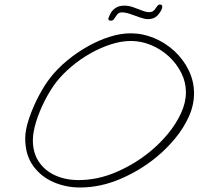

<svg xmlns="http://www.w3.org/2000/svg" viewBox="-20 -790 882 853"><path d="M335 43Q273 43 217.5 19Q162 -5 127 -53.5Q92 -102 92 -175Q92 -213 109 -263.5Q126 -314 152 -363.5Q178 -413 206 -448Q237 -487 279.5 -522Q322 -557 370 -584Q418 -611 467 -626.5Q516 -642 560 -642Q614 -642 664.5 -621Q715 -600 755 -563Q795 -526 818.5 -477.5Q842 -429 842 -375Q842 -323 819 -272Q796 -221 758.5 -175.5Q721 -130 675 -92Q602 -32 513.5 5.5Q425 43 336 43ZM329 10Q414 10 496.5 -25.5Q579 -61 646 -116Q690 -152 726 -195.5Q762 -239 784 -286.5Q806 -334 806 -380Q806 -425 785.5 -466Q765 -507 730.5 -539Q696 -571 652 -589.5Q608 -608 561 -608Q519 -608 472.5 -593Q426 -578 381 -552.5Q336 -527 296.5 -493.5Q257 -460 229 -424Q203 -390 179 -343Q155 -296 140.5 -249Q126 -202 126 -167Q126 -111 152.5 -71.5Q179 -32 225 -11Q271 10 329 10ZM472 -698Q468 -698 464 -700.5Q460 -703 462 -710Q465 -719 472 -732Q479 -745 494 -755Q509 -765 533 -765Q551 -765 571.5 -758Q592 -751 610.5 -743.5Q629 -736 642 -736Q659 -736 667 -747Q675 -758 680 -765Q685 -770 690 -770Q704 -770 700 -754Q695 -738 680 -721.5Q665 -705 637 -705Q623 -705 602 -712.5Q581 -720 559.5 -727.5Q538 -735 522 -735Q508 -735 500.5 -725.5Q493 -716 486 -705Q482 -698 472 -698Z"/></svg>

Font: Oooh Baby
Style: Regular
Weight: 400
Designer: Robert E. Leuschke
Foundry: Robert E. Leuschke
Version: Version 1.011; ttfautohint (v1.8.3)